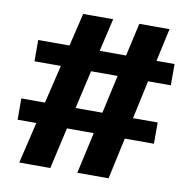

<svg xmlns="http://www.w3.org/2000/svg" viewBox="-81 -758 882 889"><g transform="rotate(10 360.0 -313.5)"><path d="M645 -678 611 -523H696V-423H589L550 -243H666V-143H529L487 51H340L383 -143H257L213 51H67L113 -143H25V-243H136L179 -423H55V-523H202L239 -678H380L344 -523H468L503 -678ZM280 -243H406L446 -423H321Z"/></g></svg>

Font: BM HANNA
Style: Regular
Weight: 400
Designer: BONGJIN KIM, JAEHYUN KEUM, MINJUNG KIM, JUHEE TAE
Foundry: WOOWA BROTHERS Corporation.
Version: Version 1.000